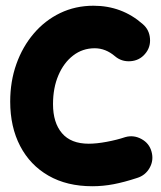

<svg xmlns="http://www.w3.org/2000/svg" viewBox="-20 -583 563 670"><path d="M485.8 -394.5Q466.3 -371.6 435.3 -369.4Q404.3 -367.2 381.3 -386.7Q348.6 -414.6 310.5 -414.6Q268.1 -414.6 235.4 -389.4Q202.6 -364.3 183.8 -320.3Q165 -276.4 165 -219.7Q165 -154.8 196.3 -118.2Q227.5 -81.5 289.6 -81.5Q316.9 -81.5 352.3 -88.1Q387.7 -94.7 417 -104.5Q446.3 -112.8 473.6 -97.9Q501 -83 508.8 -53.7Q517.1 -23.9 502.2 2.7Q487.3 29.3 458 38.1Q413.6 52.7 376.5 59.8Q339.4 66.9 302.2 66.9Q213.4 66.9 149.2 30Q85 -6.8 50.3 -73.5Q15.6 -140.1 15.6 -228.5Q15.6 -298.8 37.1 -359.4Q58.6 -419.9 97.7 -465.8Q136.7 -511.7 189.9 -537.4Q243.2 -563 306.2 -563Q405.3 -563 478 -499Q501 -479.5 503.4 -448.5Q505.9 -417.5 485.8 -394.5Z"/></svg>

Font: Mikhak ExtraBold
Style: Regular
Weight: 800
Designer: Amin Abedi
Version: Version 3.3